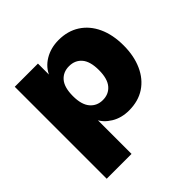

<svg xmlns="http://www.w3.org/2000/svg" viewBox="-177 -665 1001 1001"><g transform="rotate(-45 323.5 -164.5)"><path d="M58 180V-498H229V-408H225Q244 -455 289 -482Q334 -509 392 -509Q459 -509 508.5 -477Q558 -445 585 -386.5Q612 -328 612 -249Q612 -172 585.5 -113Q559 -54 510 -21.5Q461 11 392 11Q337 11 295 -14.5Q253 -40 235 -79H241V180ZM334 -124Q378 -124 404 -155Q430 -186 430 -249Q430 -313 404 -343.5Q378 -374 334 -374Q290 -374 264 -343.5Q238 -313 238 -249Q238 -186 264.5 -155Q291 -124 334 -124Z"/></g></svg>

Font: Nunito Sans 10pt Black
Style: Regular
Weight: 900
Designer: Vernon Adams
Foundry: Vernon Adams
Version: Version 3.101;gftools[0.9.27]